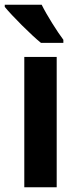

<svg xmlns="http://www.w3.org/2000/svg" viewBox="-39 -786 321 806"><path d="M136 -766H-19V-757C11 -720 93 -638 133 -606H227V-619C202 -652 157 -723 136 -766ZM199 0V-547H63V0Z"/></svg>

Font: Noto Sans Arabic UI Cn
Style: Bold
Weight: 700
Width: 3
Designer: Monotype Design Team, Nadine Chahine and Nizar Qandah
Foundry: Monotype Imaging Inc.
Version: Version 2.010